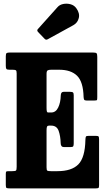

<svg xmlns="http://www.w3.org/2000/svg" viewBox="-20 -1040 586 1060"><path d="M48.5 -655H32.5Q18.5 -655 15.2 -659.5Q12 -664 12 -677.5V-729Q12 -743.5 16.5 -746.8Q21 -750 34.5 -750H493Q509 -750 513 -745.8Q517 -741.5 517 -726V-504.5Q517 -491.5 515.5 -488.2Q514 -485 500.5 -485H458Q447 -485 444.5 -490Q442 -495 441.5 -504.5Q439.5 -588.5 405.5 -621.8Q371.5 -655 307 -655H262.5Q248.5 -655 242.8 -651.2Q237 -647.5 237 -632.5V-444.5Q237 -430 238.8 -424.5Q240.5 -419 245 -419H263Q288 -419 301.2 -446.2Q314.5 -473.5 315.5 -513Q316 -533 331 -533H367Q379.5 -533 383.2 -529.2Q387 -525.5 387 -513.5V-248.5Q387 -236 384 -232Q381 -228 368.5 -228H333Q315.5 -228 315 -249.5Q314 -288.5 303.8 -317.5Q293.5 -346.5 262.5 -346.5H250.5Q242.5 -346.5 239.8 -341Q237 -335.5 237 -321V-116Q237 -100.5 241.2 -97.8Q245.5 -95 261.5 -95H297Q375.5 -95 412.5 -132.5Q449.5 -170 451.5 -267.5Q452 -282 454.5 -286Q457 -290 470.5 -290H507.5Q520.5 -290 523.8 -286.8Q527 -283.5 527 -270V-18.5Q527 -5.5 524 -2.8Q521 0 508 0H34.5Q21.5 0 16.8 -2Q12 -4 12 -18V-80Q12 -91.5 15.2 -93.2Q18.5 -95 30 -95H47.5Q64.5 -95 68.2 -98.5Q72 -102 72 -119.5V-635Q72 -649.5 67.5 -652.2Q63 -655 48.5 -655ZM226.5 -825.5 190 -863.5Q181.5 -872.5 190 -880.5L297.5 -1000.5Q309 -1014 329.2 -1018Q349.5 -1022 369.5 -1016.5Q389.5 -1011 401 -995Q421.5 -967 415 -940.5Q408.5 -914 385 -901L244 -823.5Q234 -817.5 226.5 -825.5Z"/></svg>

Font: Besley* Condensed
Style: Bold
Weight: 700
Width: 3
Designer: Owen Earl
Foundry: indestructible type*
Version: Version 3.000; ttfautohint (v1.8.3)